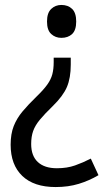

<svg xmlns="http://www.w3.org/2000/svg" viewBox="-20 -564 431 776"><path d="M266 -303Q266 -249 250.5 -212.5Q235 -176 193 -135Q160 -103 141 -80Q122 -57 114 -34.5Q106 -12 106 18Q106 66 133 91Q160 116 210 116Q251 116 283.5 104.5Q316 93 347 77L378 144Q341 166 298.5 179Q256 192 205 192Q117 192 70 147Q23 102 23 21Q23 -23 35.5 -54.5Q48 -86 71 -113.5Q94 -141 128 -174Q156 -201 171 -222Q186 -243 191.5 -264Q197 -285 197 -313V-331H266ZM288 -477Q288 -442 271.5 -426.5Q255 -411 228 -411Q204 -411 187 -426.5Q170 -442 170 -477Q170 -512 187 -528Q204 -544 228 -544Q255 -544 271.5 -528Q288 -512 288 -477Z"/></svg>

Font: Noto Sans SemiCondensed
Style: Regular
Weight: 400
Width: 4
Designer: Monotype Design Team
Foundry: Monotype Imaging Inc.
Version: Version 2.013; ttfautohint (v1.8.4.7-5d5b)